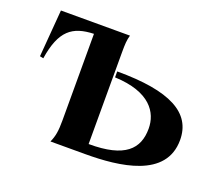

<svg xmlns="http://www.w3.org/2000/svg" viewBox="-90 -629 874 758"><g transform="rotate(20 347.0 -250.0)"><path d="M185 0H330C475 0 664 -22 664 -180C664 -294 562 -350 338 -350V-325C488 -319 532 -247 532 -180C532 -95 483 -41 330 -42V-427C330 -462 331 -479 337 -500H47L31 -302L46 -299C65 -421 112 -455 201 -458V-94C201 -49 197 -27 185 0Z"/></g></svg>

Font: Sinistre
Style: Bold
Weight: 700
Designer: Jules Durand
Foundry: Collletttivo
Version: Version 69.420;Glyphs 3.2 (3217)